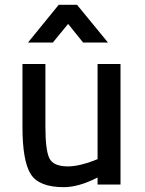

<svg xmlns="http://www.w3.org/2000/svg" viewBox="-20 -764 599 795"><path d="M384 -499H479V0H384V-29Q306 11 244 11Q141 11 107 -43.5Q73 -98 73 -239V-499H168V-240Q168 -142 184.5 -108.5Q201 -75 261 -75Q286 -75 316.5 -82.5Q347 -90 366 -98L384 -105ZM96 -588 223 -744H299L427 -588H324L262 -665L199 -588Z"/></svg>

Font: TitilliumText22L Lt
Style: Medium
Weight: 500
Designer: Campivisivi
Foundry: Campivisivi
Version: 1.000